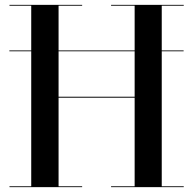

<svg xmlns="http://www.w3.org/2000/svg" viewBox="-20 -770 794 790"><path d="M18.5 -559V-562.5H735.5V-559ZM736 -750V-746.5H645.5V-3.5H736V0H437V-3.5H534V-368H221V-3.5H318V0H19V-3.5H108.5V-746.5H19V-750H318V-746.5H221V-372H534V-746.5H437V-750Z"/></svg>

Font: Bodoni Moda 48pt Medium
Style: Regular
Weight: 500
Designer: Owen Earl
Foundry: indestructible type
Version: Version 2.005